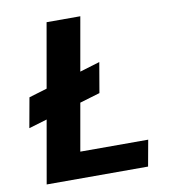

<svg xmlns="http://www.w3.org/2000/svg" viewBox="-79 -771 768 841"><g transform="rotate(-10 304.5 -350.0)"><path d="M29 -256 53 -389 381 -488 358 -354ZM61 0 184 -700H334L231 -116H533L512 0Z"/></g></svg>

Font: DM Sans 12pt Black
Style: Italic
Weight: 900
Italic angle: -10°
Version: Version 4.004;gftools[0.9.30]